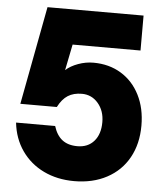

<svg xmlns="http://www.w3.org/2000/svg" viewBox="-54 -811 749 876"><g transform="rotate(5 320.0 -373.0)"><path d="M31 -226H210Q223 -184 249.5 -163.5Q276 -143 319 -143Q367 -143 395 -175Q423 -207 423 -262Q423 -314 393.5 -348.5Q364 -383 319 -383Q281 -383 255 -366.5Q229 -350 210 -313H43L128 -763H568V-603H257L233 -484Q255 -504 289.5 -516.5Q324 -529 359 -529Q431 -529 486 -495.5Q541 -462 571.5 -401.5Q602 -341 602 -262Q602 -178 567 -115Q532 -52 467.5 -17.5Q403 17 318 17Q240 17 178 -13Q116 -43 77.5 -98Q39 -153 31 -226Z"/></g></svg>

Font: Open Sauce One Black
Style: Regular
Weight: 900
Designer: Alfredo Marco Pradil
Foundry: Creative Sauce Fz LLC
Version: Version 1.477